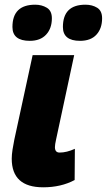

<svg xmlns="http://www.w3.org/2000/svg" viewBox="-20 -788 455 818"><path d="M201 -710Q201 -742 179.5 -755Q158 -768 130 -768Q33 -768 33 -673Q33 -614 107 -614Q152 -614 176.5 -640.5Q201 -667 201 -710ZM415 -710Q415 -742 394 -755Q373 -768 344 -768Q248 -768 248 -673Q248 -614 321 -614Q367 -614 391 -640.5Q415 -667 415 -710ZM298 -21 299 -154Q264 -138 234 -138Q214 -138 214 -161Q214 -172 219 -194L296 -553H119L41 -193Q37 -174 33.5 -151.5Q30 -129 30 -112Q30 10 164 10Q240 10 298 -21Z"/></svg>

Font: Noto Sans Display SemiCondensed Black
Style: Italic
Weight: 900
Width: 4
Designer: Monotype Design team
Foundry: Monotype Imaging Inc.
Version: 1.000